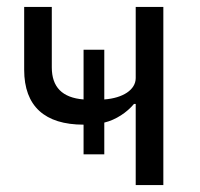

<svg xmlns="http://www.w3.org/2000/svg" viewBox="-20 -536 578 556"><path d="M373 -235V0H453V-516H373V-310C373 -276 336 -252 282 -248V-392H222V-248C160 -253 130 -284 130 -341V-516H50V-334C50 -228 110 -175 222 -175V-89H282V-181C316 -189 348 -211 368 -235Z"/></svg>

Font: Braiins Sans
Style: Regular
Weight: 400
Designer: Mike Abbink, Paul van der Laan, Pieter van Rosmalen, Jiri Chlebus, Lubos Buracinsky
Foundry: Bold Monday, Sudetype
Version: Version 1.000;hotconv 1.0.109;makeotfexe 2.5.65596